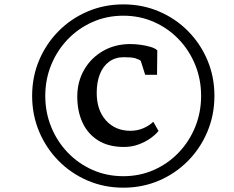

<svg xmlns="http://www.w3.org/2000/svg" viewBox="-20 -936 1089 894"><path d="M129.6 -489.7Q129.6 -578.7 162.4 -656Q195.2 -733.3 253.3 -791.7Q311.4 -850.1 388.5 -882.8Q465.7 -915.6 554.3 -915.6Q643.1 -915.6 720.1 -882.8Q797 -850.1 855 -791.7Q913.1 -733.3 945.7 -656Q978.4 -578.7 978.4 -489.7Q978.4 -400.7 945.7 -323Q913.1 -245.3 855 -186.6Q797 -128 720.1 -95Q643.1 -62.1 554.3 -62.1Q465.7 -62.1 388.5 -95Q311.4 -128 253.3 -186.6Q195.2 -245.3 162.4 -323Q129.6 -400.7 129.6 -489.7ZM190.8 -489.7Q190.8 -412.6 218.4 -344.9Q246 -277.2 295.4 -225.7Q344.9 -174.1 411.1 -144.8Q477.2 -115.6 554.3 -115.6Q631 -115.6 697.1 -145Q763.2 -174.4 812.3 -226Q861.5 -277.5 889 -345.2Q916.4 -412.9 916.4 -489.7Q916.4 -566.5 889 -634Q861.5 -701.5 812.3 -752.9Q763.2 -804.3 697.1 -833.6Q631 -862.9 554.3 -862.9Q476.8 -862.9 410.6 -833.4Q344.5 -804 295.1 -752.5Q245.8 -700.9 218.3 -633.5Q190.8 -566.1 190.8 -489.7ZM557.8 -251.7Q485.4 -251.7 436.9 -282.2Q388.4 -312.6 364.1 -365.5Q339.8 -418.4 339.8 -486.2Q339.8 -555.3 371.6 -610.7Q403.4 -666.2 459.4 -698.5Q515.4 -730.9 587.1 -730.9Q608.6 -730.9 634.2 -727.5Q659.7 -724.2 681.3 -717.6Q702.9 -711.1 712.4 -701.6L711.2 -587.7H656L635.4 -652.7Q625.9 -660.2 609.1 -665Q592.3 -669.7 557.1 -669.7Q517 -669.7 488.6 -649.1Q460.1 -628.5 445.2 -591.1Q430.3 -553.8 430.3 -503.4Q430.3 -423.2 473.6 -375.1Q516.9 -327 587.1 -327Q619.2 -327 647 -338.8Q674.9 -350.6 693.8 -369.1L718.1 -326.3Q704.2 -308.8 679.9 -291.6Q655.7 -274.5 624.3 -263.1Q592.9 -251.7 557.8 -251.7Z"/></svg>

Font: Merriweather Light
Style: Italic
Weight: 300
Italic angle: -7.8°
Designer: Eben Sorkin
Foundry: Eben Sorkin
Version: Version 2.101